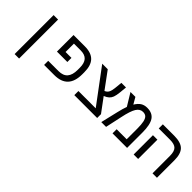

<svg xmlns="http://www.w3.org/2000/svg" viewBox="129 -1581 2741 2741"><g transform="rotate(45 1500.0 -210.5)"><path d="M254.9 -599.1H345.2V188H254.9Z M1051.3 -333Q1051.3 -425.3 1010.7 -470.7Q970.2 -516.1 883.3 -516.1H748V-347.2H867.2V-264.2H657.2V-599.1H884.3Q1015.6 -599.1 1078.9 -533.4Q1142.1 -467.8 1142.1 -331.1V-291Q1142.1 0 867.2 0H662.1V-83H869.1Q962.4 -83 1006.8 -134.8Q1051.3 -186.5 1051.3 -290Z M1733.4 0H1272V-83H1621.1L1236.3 -599.1H1348.1L1534.2 -346.2Q1572.3 -362.3 1589.1 -394.3Q1606 -426.3 1612.3 -490.2L1623 -599.1H1716.3L1706.1 -492.2Q1698.7 -421.4 1685.5 -386.7Q1672.4 -352.1 1647.2 -328.9Q1622.1 -305.7 1577.1 -288.1L1733.4 -77.1Z M2136.2 -608.9Q2243.2 -608.9 2290.3 -538.3Q2337.4 -467.8 2337.4 -308.1V0H2043.5V-83H2246.1V-296.9Q2246.1 -381.3 2235.4 -430.9Q2224.6 -480.5 2201.4 -502.7Q2178.2 -524.9 2135.3 -524.9Q2075.7 -524.9 2037.6 -464.4Q1999.5 -403.8 1968.3 -254.9L1913.1 0H1816.4L1878.4 -262.2Q1886.7 -300.3 1899.4 -344.2Q1912.1 -388.2 1921.4 -411.1L1807.1 -599.1H1906.2L1963.4 -500Q1999.5 -558.6 2039.6 -583.7Q2079.6 -608.9 2136.2 -608.9Z M2560.5 0H2470.2V-389.2H2560.5ZM2940.4 0H2850.6V-352.1Q2850.6 -441.9 2814.2 -479Q2777.8 -516.1 2688.5 -516.1H2460.4V-599.1H2689.5Q2824.2 -599.1 2882.3 -541.5Q2940.4 -483.9 2940.4 -351.1Z"/></g></svg>

Font: Courier New
Style: Regular
Weight: 400
Designer: Steve Matteson
Foundry: Ascender Corporation
Version: Version 2.00.3